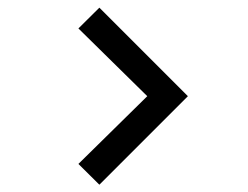

<svg xmlns="http://www.w3.org/2000/svg" viewBox="-20 -572 662 513"><path d="M245.5 -78.5 482 -315 245.5 -551.5 189.5 -496 373.5 -315 189.5 -134Z"/></svg>

Font: Vela Sans Med
Style: Regular
Weight: 500
Designer: Principal design: Mikhail Sharanda - project Manrope.
Design modification: Ravid Balaliev
Foundry: Mikhail Sharanda
Version: Version 1.001